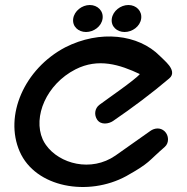

<svg xmlns="http://www.w3.org/2000/svg" viewBox="-20 -742 752 774"><path d="M585.8 -214 445.3 -114.8C347.7 -47.2 219.5 -80.8 165 -157.9C159.9 -165.1 155.5 -172.7 152 -180.5C112 -271.7 166.9 -402.2 284.1 -462.3C376.6 -509.3 463.2 -481.3 543.7 -443.4C525.1 -420.3 409.5 -341.2 380.8 -319.5C361.6 -305.1 358.6 -278.8 371.8 -259.4C387.1 -237 418.5 -242.7 435.5 -254.1C514.9 -308.5 591.1 -365.4 662.1 -425.7C683.2 -442.8 671.8 -465 661.5 -478.4C649.9 -493.4 633.3 -507.3 624.7 -516.2C537.6 -604.3 382.4 -622.1 242.8 -551.1C77.9 -464.2 -3.9 -276.1 59.4 -131.1C123 14.3 335.3 51.6 489.1 -32.1C587.3 -87.4 574.1 -89.2 644 -149.6C663 -166 660.6 -196.8 643.7 -212.7C626.1 -229.3 602.4 -226 585.8 -214ZM342 -721.8C310.3 -721.8 279.5 -697.7 275.1 -666.8C270.7 -635.5 295.5 -613 326.8 -613C358.1 -613 389.1 -635.5 393.5 -666.8C397.9 -697.7 373.7 -721.8 342 -721.8ZM497.6 -721.8C465.9 -721.8 435.1 -697.7 430.7 -666.8C426.3 -635.5 451 -613 482.3 -613C513.6 -613 544.7 -635.5 549.1 -666.8C553.4 -697.7 529.3 -721.8 497.6 -721.8Z"/></svg>

Font: Hi.
Style: Black
Weight: 400
Designer: Mew Too, Robert Jablonski
Foundry: Cannot Into Space Fonts
Version: Version 1.996